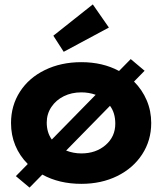

<svg xmlns="http://www.w3.org/2000/svg" viewBox="-20 -824 736 871"><path d="M52 -25 106 -80Q69 -117 49.5 -164Q30 -211 30 -266Q30 -345 70.5 -408Q111 -471 184 -506.5Q257 -542 349 -542Q446 -542 520 -502L573 -556L636 -503L588 -454Q625 -417 645.5 -369Q666 -321 666 -266Q666 -187 625 -124Q584 -61 512 -25.5Q440 10 349 10Q248 10 172 -32L114 27ZM503 -263Q503 -312 479 -344L280 -141Q313 -128 349 -128Q415 -128 459 -166Q503 -204 503 -263ZM215 -191 414 -394Q383 -405 349 -405Q305 -405 269.5 -387.5Q234 -370 213 -338.5Q192 -307 192 -268Q192 -223 215 -191ZM222 -662 401 -804 474 -699 269 -589Z"/></svg>

Font: Lexend Exa HM Xlight
Style: Bold
Weight: 700
Designer: Bonnie Shaver-Troup, Thomas Jockin, Octavio Pardo
Foundry: Lexend
Version: Version 1.091